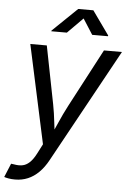

<svg xmlns="http://www.w3.org/2000/svg" viewBox="-73 -800 709 1054"><g transform="rotate(5 282.0 -273.5)"><path d="M-9.8 198.7 21.5 123 37.1 125Q62 129.9 83.3 126.2Q104.5 122.6 123.5 105Q142.6 87.4 160.6 51.8L186.5 1.5L69.3 -541H160.2L223.1 -221.7Q232.4 -173.3 237.5 -125.5Q242.7 -77.6 249 -32.7H218.3Q239.7 -77.6 260.5 -125.5Q281.2 -173.3 306.6 -221.7L475.1 -541H574.2L231 84Q208.5 125.5 180.9 152.8Q153.3 180.2 120.8 193.8Q88.4 207.5 50.3 207.5Q30.3 207.5 14.2 204.6Q-2 201.7 -9.8 198.7ZM263.7 -620.6H177.7L178.7 -624.5L314.5 -755.4H397.9L491.2 -624.5L490.2 -620.6H403.3L348.6 -706.1Z"/></g></svg>

Font: Inter 17pt
Style: Italic
Weight: 400
Italic angle: -9.3988°
Version: Version 4.001;git-66647c0bb